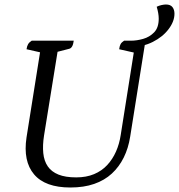

<svg xmlns="http://www.w3.org/2000/svg" viewBox="-20 -822 796 854"><path d="M293 12Q181 12 131.5 -46.5Q82 -105 98 -211L160 -601L173 -586L98 -603Q100 -617 105 -625.5Q110 -634 121 -641H308Q306 -625 301 -616Q296 -607 288 -605L218 -587L238 -604L176 -220Q169 -176 172.5 -141Q176 -106 192.5 -82Q209 -58 240 -45.5Q271 -33 319 -33Q364 -33 398.5 -47.5Q433 -62 457 -88Q481 -114 496 -148Q511 -182 517 -222L578 -607L581 -587L510 -603Q512 -618 516.5 -626Q521 -634 532 -641H627L559 -214Q551 -163 530.5 -121.5Q510 -80 477.5 -50Q445 -20 399 -4Q353 12 293 12ZM559 -613 563 -641Q588 -641 616.5 -649Q645 -657 665.5 -678Q686 -699 686 -739Q686 -762 677 -792Q687 -797 698.5 -799.5Q710 -802 718 -802Q738 -802 747 -790.5Q756 -779 756 -761Q756 -727 730 -692.5Q704 -658 659.5 -635.5Q615 -613 559 -613Z"/></svg>

Font: Petrona
Style: Italic
Weight: 400
Italic angle: -9°
Designer: Ringo R. Seeber
Foundry: Ringo R. Seeber
Version: Version 2.001; ttfautohint (v1.8.3)